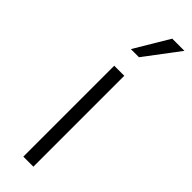

<svg xmlns="http://www.w3.org/2000/svg" viewBox="-240 -696 702 702"><g transform="rotate(45 111.5 -345.0)"><path d="M80 0V-470H132V0ZM122 -556H80L160 -690H223Z"/></g></svg>

Font: Mukta Mahee ExtraLight
Style: Regular
Weight: 275
Designer: Shuchita Grover, Noopur Datye, Girish Dalvi, Yashodeep Gholap
Foundry: Ek Type
Version: Version 2.538;PS 1.000;hotconv 16.6.51;makeotf.lib2.5.65220;